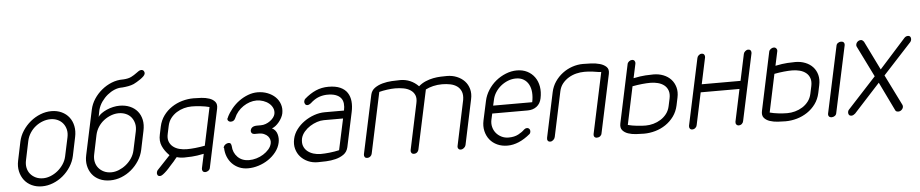

<svg xmlns="http://www.w3.org/2000/svg" viewBox="-44 -1110 6829 1425"><g transform="rotate(-5 3371.0 -397.5)"><path d="M90 -344Q99 -387 123.5 -424.5Q148 -462 182 -490Q216 -518 256.5 -534Q297 -550 339 -550Q381 -550 415 -534Q449 -518 470.5 -490Q492 -462 499.5 -424.5Q507 -387 498 -344L469 -205Q460 -163 436 -125.5Q412 -88 378.5 -60Q345 -32 304.5 -16Q264 0 222 0Q180 0 146 -16Q112 -32 90.5 -60Q69 -88 60.5 -125.5Q52 -163 61 -205ZM120 -205Q113 -174 118.5 -147.5Q124 -121 140 -101.5Q156 -82 180 -70.5Q204 -59 235 -59Q263 -59 291.5 -70.5Q320 -82 344 -101.5Q368 -121 386 -147.5Q404 -174 411 -205L441 -345Q448 -378 441.5 -404.5Q435 -431 419 -450.5Q403 -470 379 -480.5Q355 -491 327 -491Q298 -491 269.5 -480.5Q241 -470 216.5 -451Q192 -432 174 -404.5Q156 -377 149 -344Z M891 -738Q929 -740 951.5 -751.5Q974 -763 991 -776L1011 -790Q1020 -796 1030 -796Q1042 -796 1048.5 -787Q1055 -778 1053 -767Q1051 -757 1040.5 -747Q1030 -737 1016.5 -727.5Q1003 -718 989 -710Q975 -702 965 -697Q946 -689 924.5 -685Q903 -681 879 -679H874Q847 -679 819.5 -667.5Q792 -656 767.5 -636Q743 -616 723.5 -588.5Q704 -561 695 -528L685 -477Q693 -490 710.5 -502.5Q728 -515 750.5 -525Q773 -535 798 -540.5Q823 -546 846 -546Q889 -546 923 -531.5Q957 -517 979 -490.5Q1001 -464 1009 -427Q1017 -390 1007 -344L978 -205Q969 -163 945 -125.5Q921 -88 887.5 -60Q854 -32 813.5 -16Q773 0 730 0Q685 0 650.5 -16Q616 -32 595 -60Q574 -88 566.5 -124.5Q559 -161 568 -202L639 -535Q648 -577 672 -613.5Q696 -650 730 -678Q764 -706 804 -722Q844 -738 886 -738ZM628 -205Q621 -174 626.5 -147.5Q632 -121 648 -101.5Q664 -82 688 -70.5Q712 -59 743 -59Q771 -59 799.5 -70.5Q828 -82 852.5 -101.5Q877 -121 895 -147.5Q913 -174 920 -205L950 -345Q957 -378 950.5 -404.5Q944 -431 928.5 -450.5Q913 -470 888.5 -480.5Q864 -491 835 -491Q807 -491 778.5 -480.5Q750 -470 725 -451Q700 -432 682 -404.5Q664 -377 657 -344Z M1138 -365Q1148 -411 1173.5 -446Q1199 -481 1235 -505Q1271 -529 1313 -541Q1355 -553 1398 -553Q1425 -553 1457 -551Q1489 -549 1515.5 -540Q1542 -531 1557.5 -512.5Q1573 -494 1566 -461L1474 -28Q1472 -16 1461 -8Q1450 0 1439 0Q1425 0 1419 -8.5Q1413 -17 1415 -29L1438 -136Q1384 -125 1348.5 -123Q1313 -121 1290 -121Q1279 -121 1266 -122.5Q1253 -124 1236 -129L1223 -114L1211 -99L1181 -66Q1166 -48 1151 -33.5Q1136 -19 1123 -9.5Q1110 0 1101 0Q1087 0 1082 -9.5Q1077 -19 1080 -30Q1082 -40 1088 -46L1184 -148Q1149 -182 1132 -221Q1115 -260 1126 -308ZM1185 -309Q1177 -274 1186 -250Q1195 -226 1214.5 -210.5Q1234 -195 1261 -188Q1288 -181 1317 -181Q1375 -181 1451 -195L1511 -478Q1481 -486 1444.5 -490Q1408 -494 1379 -494Q1350 -494 1321 -486Q1292 -478 1266.5 -462Q1241 -446 1222.5 -422Q1204 -398 1197 -365Z M1959 -280Q1988 -265 1997 -233.5Q2006 -202 1999 -170Q1991 -133 1966.5 -101.5Q1942 -70 1908.5 -47.5Q1875 -25 1835.5 -12.5Q1796 0 1757 0Q1720 0 1690 -13Q1660 -26 1638.5 -48.5Q1617 -71 1605 -101Q1593 -131 1592 -166H1589L1590 -170Q1593 -183 1604.5 -191.5Q1616 -200 1629 -200Q1640 -200 1644.5 -192.5Q1649 -185 1650 -175Q1652 -126 1684.5 -93Q1717 -60 1770 -60Q1797 -60 1824.5 -68Q1852 -76 1876 -91Q1900 -106 1917.5 -126Q1935 -146 1940 -170Q1943 -183 1939.5 -197Q1936 -211 1925.5 -223Q1915 -235 1896.5 -243Q1878 -251 1850 -250H1834Q1831 -249 1829.5 -249.5Q1828 -250 1826 -250Q1814 -250 1806.5 -258Q1799 -266 1801 -280Q1804 -292 1811.5 -298.5Q1819 -305 1829 -307.5Q1839 -310 1850 -310H1873H1879Q1897 -310 1915 -316.5Q1933 -323 1948 -334Q1963 -345 1973 -358Q1983 -371 1986 -384Q1991 -408 1982 -428.5Q1973 -449 1955 -464Q1937 -479 1912.5 -487.5Q1888 -496 1862 -496Q1837 -496 1811.5 -487.5Q1786 -479 1763 -463.5Q1740 -448 1722 -426.5Q1704 -405 1694 -380Q1684 -356 1660 -356Q1648 -356 1640.5 -364Q1633 -372 1636 -384Q1635 -383 1636 -383Q1637 -383 1639 -384Q1639 -388 1640 -390Q1656 -423 1681 -453.5Q1706 -484 1737 -506.5Q1768 -529 1803.5 -542.5Q1839 -556 1875 -556Q1915 -556 1949.5 -542.5Q1984 -529 2007.5 -506Q2031 -483 2041.5 -451.5Q2052 -420 2045 -384Q2042 -369 2033 -352Q2024 -335 2012 -320.5Q2000 -306 1986 -295Q1972 -284 1959 -280Z M2503 -365Q2509 -393 2506.5 -417Q2504 -441 2490.5 -458Q2477 -475 2451 -484.5Q2425 -494 2383 -493Q2347 -491 2318.5 -478.5Q2290 -466 2262 -440Q2256 -435 2249 -432Q2242 -429 2237 -429Q2225 -429 2219 -438.5Q2213 -448 2215 -459Q2218 -471 2223 -476Q2265 -513 2308.5 -532Q2352 -551 2403 -551Q2456 -551 2490.5 -535.5Q2525 -520 2543 -492.5Q2561 -465 2564.5 -428.5Q2568 -392 2559 -350L2504 -92Q2496 -57 2469.5 -38.5Q2443 -20 2409 -11.5Q2375 -3 2339 -1.5Q2303 0 2276 0Q2237 0 2204 -14.5Q2171 -29 2148.5 -54Q2126 -79 2116.5 -113.5Q2107 -148 2116 -188Q2124 -225 2148 -257Q2172 -289 2206 -313Q2240 -337 2280 -351Q2320 -365 2360 -365ZM2491 -307H2348Q2323 -307 2296 -298Q2269 -289 2244.5 -273.5Q2220 -258 2201 -236Q2182 -214 2175 -188Q2168 -155 2176.5 -131Q2185 -107 2204 -91Q2223 -75 2249 -67Q2275 -59 2303 -59Q2331 -59 2368.5 -63Q2406 -67 2441 -75Z M2680 -29Q2678 -17 2668 -8.5Q2658 0 2645 0Q2631 0 2625.5 -8.5Q2620 -17 2622 -29L2715 -464Q2722 -496 2747.5 -514Q2773 -532 2806.5 -541Q2840 -550 2875.5 -552Q2911 -554 2938 -554Q3017 -554 3074 -496Q3098 -517 3126.5 -529Q3155 -541 3183.5 -546.5Q3212 -552 3239 -553Q3266 -554 3286 -554Q3326 -554 3360 -540Q3394 -526 3417 -501.5Q3440 -477 3449.5 -442.5Q3459 -408 3450 -367L3379 -31Q3376 -19 3365 -10Q3354 -1 3341 -1Q3329 -1 3323 -10Q3317 -19 3320 -31L3391 -367Q3397 -404 3387 -429Q3377 -454 3356 -469Q3335 -484 3306 -490Q3277 -496 3245 -496Q3210 -496 3178.5 -488.5Q3147 -481 3122 -468L3028 -29Q3026 -17 3016.5 -8.5Q3007 0 2993 0Q2980 0 2974 -8.5Q2968 -17 2970 -29L3043 -373Q3051 -409 3041 -432.5Q3031 -456 3009 -470.5Q2987 -485 2957 -490.5Q2927 -496 2896 -496Q2868 -496 2835.5 -491.5Q2803 -487 2776 -480Z M3609 -305H3900Q3908 -344 3905.5 -377.5Q3903 -411 3889.5 -436.5Q3876 -462 3852 -476.5Q3828 -491 3795 -491Q3764 -491 3735 -479.5Q3706 -468 3682 -448.5Q3658 -429 3641 -402.5Q3624 -376 3618 -345ZM3822 -108Q3832 -117 3844 -117Q3856 -117 3862.5 -108Q3869 -99 3867 -87Q3865 -77 3860 -72Q3774 0 3690 0Q3648 0 3614 -15.5Q3580 -31 3558 -58.5Q3536 -86 3527.5 -123Q3519 -160 3528 -202L3559 -345Q3568 -387 3592 -424.5Q3616 -462 3649.5 -489.5Q3683 -517 3724 -533.5Q3765 -550 3807 -550Q3850 -550 3883.5 -533Q3917 -516 3938.5 -486Q3960 -456 3967 -415.5Q3974 -375 3964 -328Q3956 -289 3928.5 -268Q3901 -247 3861 -247H3597L3587 -202Q3581 -174 3587.5 -148Q3594 -122 3610 -102.5Q3626 -83 3650 -71Q3674 -59 3703 -59Q3746 -59 3776 -75Q3806 -91 3822 -108Z M4430 -484Q4428 -484 4422.5 -484.5Q4417 -485 4413 -485Q4394 -489 4364 -492.5Q4334 -496 4305 -496Q4275 -496 4244.5 -488.5Q4214 -481 4187.5 -465Q4161 -449 4141.5 -425Q4122 -401 4115 -367L4044 -33Q4041 -20 4030.5 -11Q4020 -2 4009 -2Q3995 -2 3989.5 -11Q3984 -20 3987 -33L4058 -367Q4067 -409 4090.5 -443.5Q4114 -478 4147 -503Q4180 -528 4219.5 -541.5Q4259 -555 4300 -555Q4325 -555 4360 -553.5Q4395 -552 4425 -543.5Q4455 -535 4473.5 -517Q4492 -499 4485 -465L4392 -29Q4390 -17 4380 -9Q4370 -1 4356 -1Q4343 -1 4337 -9Q4331 -17 4333 -29Z M4965 -188Q4955 -142 4929.5 -107Q4904 -72 4868.5 -48Q4833 -24 4791 -12Q4749 0 4706 0Q4679 0 4647 -2Q4615 -4 4588.5 -13Q4562 -22 4546.5 -40.5Q4531 -59 4538 -92L4630 -525Q4632 -536 4642.5 -544.5Q4653 -553 4665 -553Q4678 -553 4684 -544Q4690 -535 4688 -524L4665 -417Q4719 -428 4755 -430Q4791 -432 4814 -432Q4854 -432 4888 -418.5Q4922 -405 4944.5 -380.5Q4967 -356 4976.5 -321.5Q4986 -287 4977 -245ZM4918 -244Q4925 -278 4916.5 -302.5Q4908 -327 4888.5 -342.5Q4869 -358 4842 -365Q4815 -372 4787 -372Q4758 -372 4724 -368.5Q4690 -365 4652 -358L4592 -75Q4623 -67 4659.5 -63Q4696 -59 4725 -59Q4753 -59 4782 -67Q4811 -75 4836.5 -91Q4862 -107 4880.5 -131Q4899 -155 4906 -188Z M5150 -525Q5152 -536 5162 -545Q5172 -554 5184 -554Q5197 -554 5203 -545Q5209 -536 5207 -525L5165 -328H5454L5496 -525Q5498 -536 5508.5 -545Q5519 -554 5530 -554Q5544 -554 5549.5 -545Q5555 -536 5553 -525L5447 -29Q5445 -17 5435.5 -8.5Q5426 0 5412 0Q5401 0 5394.5 -8.5Q5388 -17 5390 -29L5441 -269H5152L5101 -29Q5099 -17 5089 -8.5Q5079 0 5066 0Q5054 0 5048 -8.5Q5042 -17 5044 -29Z M6021 -188Q6011 -142 5985.5 -107Q5960 -72 5924 -48Q5888 -24 5846 -12Q5804 0 5761 0Q5735 0 5703 -2Q5671 -4 5644 -13Q5617 -22 5601.5 -40.5Q5586 -59 5593 -92L5685 -525Q5687 -536 5698 -544.5Q5709 -553 5721 -553Q5733 -553 5740 -544Q5747 -535 5745 -524L5722 -417Q5776 -428 5812 -430Q5848 -432 5871 -432Q5911 -432 5945 -418.5Q5979 -405 6001.5 -380.5Q6024 -356 6033 -321.5Q6042 -287 6033 -245ZM5974 -244Q5981 -278 5972.5 -302.5Q5964 -327 5944.5 -342.5Q5925 -358 5898 -365Q5871 -372 5842 -372Q5815 -372 5780.5 -368.5Q5746 -365 5709 -358L5649 -75Q5678 -67 5714.5 -63Q5751 -59 5780 -59Q5808 -59 5837.5 -67Q5867 -75 5892.5 -91Q5918 -107 5936.5 -131Q5955 -155 5962 -188ZM6186 -524Q6188 -538 6199 -545.5Q6210 -553 6222 -553Q6235 -553 6242 -545.5Q6249 -538 6247 -524L6141 -29Q6139 -15 6128 -7.5Q6117 0 6104 0Q6092 0 6085 -7.5Q6078 -15 6080 -29Z M6335 -506Q6332 -512 6333 -520Q6334 -528 6338.5 -535Q6343 -542 6351 -547Q6359 -552 6370 -552Q6377 -552 6382.5 -547.5Q6388 -543 6392 -538L6498 -322L6692 -538Q6704 -552 6720 -552Q6738 -552 6741.5 -535.5Q6745 -519 6734 -505L6522 -275L6636 -45Q6639 -37 6637.5 -29Q6636 -21 6630.5 -14Q6625 -7 6617.5 -3Q6610 1 6602 1Q6584 1 6579 -10L6475 -225L6280 -12Q6274 -7 6267 -3Q6260 1 6252 1Q6241 1 6236 -4Q6231 -9 6229.5 -16.5Q6228 -24 6230 -32Q6232 -40 6237 -45L6449 -275Z"/></g></svg>

Font: VDS
Style: Thin Italic
Weight: 100
Width: 0
Designer: artmaker
Foundry: artmaker
Version: Version 1.000 2012 initial release